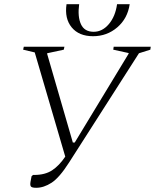

<svg xmlns="http://www.w3.org/2000/svg" viewBox="-20 -882 736 912"><path d="M308 -110Q262 -38 225 -14Q188 10 152 10Q132 10 127 4Q122 -2 125 -19L130 -45L137 -51H142Q194 -51 227.5 -73Q261 -95 290 -138L145 -633L90 -646L93 -660H286L283 -646L204 -629V-626L326 -205H335L591 -627V-630L518 -646L520 -660H696L694 -646L640 -629ZM296 -862H356Q348 -803 364.5 -767Q381 -731 425 -731Q466 -731 497 -767.5Q528 -804 536 -862H596Q586 -794 537 -752Q488 -710 422 -710Q355 -710 320.5 -752Q286 -794 296 -862Z"/></svg>

Font: Spectral ExtraLight
Style: Italic
Weight: 275
Italic angle: -10°
Designer: Jean-Baptiste Levee
Foundry: Production Type
Version: Version 2.001